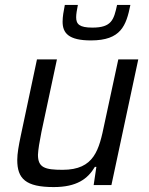

<svg xmlns="http://www.w3.org/2000/svg" viewBox="-20 -751 606 779"><path d="M349 -587C471 -587 492 -647 509 -731H455C442 -671 433 -639 355 -639C302 -639 289 -653 289 -681C289 -694 292 -711 296 -731H243C238 -706 234 -683 234 -663C234 -617 258 -587 349 -587ZM198 8C291 8 336 -25 365 -74H371L360 0H432L541 -510H460L404 -250C382 -143 363 -62 234 -62C162 -62 134 -71 134 -123C135 -144 140 -175 148 -215L211 -510H130L64 -199C56 -161 50 -128 50 -102C50 -26 84 8 198 8Z"/></svg>

Font: Saira UNSAM
Style: Italic
Weight: 400
Italic angle: -12°
Designer: Hector Gatti with collaboration of the Omnibus-Type team
Foundry: Omnibus-Type
Version: Version 0.072;PS 000.072;hotconv 1.0.88;makeotf.lib2.5.64775